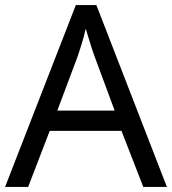

<svg xmlns="http://www.w3.org/2000/svg" viewBox="-20 -737 679 757"><path d="M545 0 459 -221H176L91 0H0L279 -717H360L638 0ZM352 -517Q349 -525 342 -546Q335 -567 328.5 -589.5Q322 -612 318 -624Q311 -593 302 -563.5Q293 -534 287 -517L206 -301H432Z"/></svg>

Font: Noto Sans Deseret
Style: Regular
Weight: 400
Designer: Monotype Design Team
Foundry: Monotype Imaging Inc.
Version: Version 2.001; ttfautohint (v1.8.4.7-5d5b)